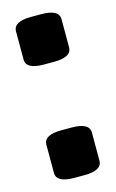

<svg xmlns="http://www.w3.org/2000/svg" viewBox="-89 -565 367 607"><g transform="rotate(-15 94.0 -261.5)"><path d="M19 -401V-493Q19 -525 77 -525H110Q168 -525 168 -493V-401Q168 -369 110 -369H77Q19 -369 19 -401ZM19 -30V-122Q19 -154 77 -154H110Q168 -154 168 -122V-30Q168 2 110 2H77Q19 2 19 -30Z"/></g></svg>

Font: Asap Condensed
Style: Bold
Weight: 700
Designer: Pablo Cosgaya
Foundry: Omnibus-Type
Version: Version 1.010; ttfautohint (v1.8)